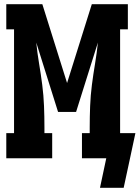

<svg xmlns="http://www.w3.org/2000/svg" viewBox="-20 -755 666 916"><path d="M457 141 487 0H371V-120H408V-147Q408 -198 410 -249Q412 -300 418.5 -350.5Q425 -401 433.5 -451.5Q442 -502 447 -552L343 -221H257L153 -552Q158 -502 166.5 -451.5Q175 -401 181.5 -350.5Q188 -300 190 -249Q192 -198 192 -147V-120H229V0H10V-120H47V-615H10V-735H182L300 -359L418 -735H590V-615H553V-120H626L598 11L570 141Z"/></svg>

Font: Iosevka Curly Slab HvEx
Style: Regular
Weight: 900
Width: 7
Monospace: yes
Designer: Belleve Invis
Foundry: Belleve Invis
Version: Version 11.1.0; ttfautohint (v1.8.3)